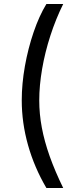

<svg xmlns="http://www.w3.org/2000/svg" viewBox="-20 -788 368 948"><path d="M87.4 -292.5Q87.4 -374 103 -461.7Q118.7 -549.3 146 -629.4Q173.3 -709.5 209 -768.1H292Q255.4 -694.3 228.8 -612.1Q202.1 -529.8 188 -447.8Q173.8 -365.7 173.8 -292.5Q173.8 -225.6 186.5 -158Q199.2 -90.3 225.3 -16.6Q251.5 57.1 292 140.1H209Q149.4 38.6 118.4 -71.5Q87.4 -181.6 87.4 -292.5Z"/></svg>

Font: Inter 24pt
Style: Regular
Weight: 400
Designer: Rasmus Andersson
Foundry: rsms
Version: Version 4.001;git-66647c0bb